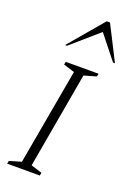

<svg xmlns="http://www.w3.org/2000/svg" viewBox="-154 -870 643 929"><g transform="rotate(20 167.0 -406.0)"><path d="M10 0 13 -15 74 -33 162 -527 105 -545 108 -560H277L274 -545L211 -527L124 -33L181 -15L178 0ZM77 -635 227 -812H244L334 -635H324L227 -757L87 -635Z"/></g></svg>

Font: Spectral SC ExtraLight
Style: Italic
Weight: 275
Italic angle: -10°
Designer: Jean-Baptiste Levee
Foundry: Production Type
Version: Version 2.001